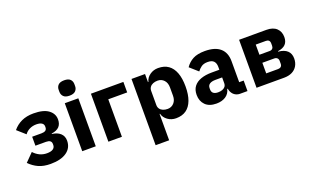

<svg xmlns="http://www.w3.org/2000/svg" viewBox="-97 -1261 3208 1974"><g transform="rotate(-20 1507.0 -274.5)"><path d="M252 12Q175 12 121 -12.5Q67 -37 23 -82L110 -170Q139 -138 175 -121Q211 -104 253 -104Q298 -104 320 -119.5Q342 -135 342 -162V-173Q342 -196 327 -207Q312 -218 283 -218H167V-316H270Q299 -316 314 -327Q329 -338 329 -361V-371Q329 -394 309 -407.5Q289 -421 249 -421Q209 -421 175.5 -404.5Q142 -388 122 -359L34 -437Q73 -485 129 -511Q185 -537 260 -537Q369 -537 423.5 -496.5Q478 -456 478 -393Q478 -343 451 -314.5Q424 -286 367 -278V-273Q424 -267 457.5 -236.5Q491 -206 491 -156Q491 -77 428 -32.5Q365 12 252 12Z M674 -581Q629 -581 608.5 -602Q588 -623 588 -654V-676Q588 -708 608.5 -728.5Q629 -749 674 -749Q719 -749 739.5 -728.5Q760 -708 760 -676V-654Q760 -623 739.5 -602Q719 -581 674 -581ZM600 0V-525H748V0Z M886 0V-525H1241V-410H1034V0Z M1330 200V-525H1478V-437H1483Q1494 -481 1533.5 -509Q1573 -537 1624 -537Q1691 -537 1735.5 -505.5Q1780 -474 1803 -413Q1826 -352 1826 -263Q1826 -174 1803 -112.5Q1780 -51 1735.5 -19.5Q1691 12 1624 12Q1573 12 1533.5 -16.5Q1494 -45 1483 -88H1478V200ZM1575 -108Q1617 -108 1644.5 -138Q1672 -168 1672 -217V-308Q1672 -358 1644.5 -387.5Q1617 -417 1575 -417Q1547 -417 1525 -408Q1503 -399 1490.5 -381.5Q1478 -364 1478 -340V-185Q1478 -161 1490.5 -143.5Q1503 -126 1525 -117Q1547 -108 1575 -108Z M2408 0H2326Q2299 0 2275.5 -13.5Q2252 -27 2238 -53.5Q2224 -80 2224 -117V-130L2256 -92H2220Q2208 -41 2167 -14.5Q2126 12 2066 12Q1987 12 1945 -30.5Q1903 -73 1903 -141Q1903 -197 1930.5 -233Q1958 -269 2008.5 -287Q2059 -305 2128 -305H2211V-338Q2211 -376 2191 -398.5Q2171 -421 2124 -421Q2080 -421 2054 -402Q2028 -383 2011 -359L1923 -437Q1955 -484 2004 -510.5Q2053 -537 2135 -537Q2246 -537 2302.5 -487.5Q2359 -438 2359 -345V-115H2408ZM2211 -221H2139Q2096 -221 2074 -206Q2052 -191 2052 -162V-147Q2052 -119 2070 -105Q2088 -91 2121 -91Q2146 -91 2166 -98Q2186 -105 2198.5 -120Q2211 -135 2211 -159Z M2507 0V-525H2805.6Q2878 -525 2916 -488.7Q2954 -452.5 2954 -393Q2954 -343.1 2927 -314.6Q2900 -286 2843 -278.2V-273Q2908 -267 2941 -236Q2974 -205 2974 -151.6Q2974 -106 2954 -71.5Q2934 -37 2897.2 -18.5Q2860.3 0 2808 0ZM2651 -105H2781Q2801.3 -105 2813.2 -115.9Q2825 -126.9 2825 -147V-178Q2825 -198 2813.2 -209.5Q2801.3 -221 2781 -221H2651ZM2651 -309H2763Q2782.8 -309 2793.9 -320.5Q2805 -332 2805 -351V-378Q2805 -398.3 2793.9 -409.2Q2782.8 -420 2763 -420H2651Z"/></g></svg>

Font: IBM Plex Sans Var
Style: Regular
Weight: 400
Designer: Mike Abbink, Paul van der Laan, Pieter van Rosmalen
Foundry: Bold Monday
Version: Version 3.000